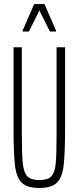

<svg xmlns="http://www.w3.org/2000/svg" viewBox="-20 -922 389 950"><path d="M47 -288V-688H88V-256Q88 -155 93 -111Q98 -67 116 -49Q134 -31 175 -31Q216 -31 233.5 -49Q251 -67 255.5 -110.5Q260 -154 260 -256V-688H302V-288Q302 -159 294.5 -100.5Q287 -42 260.5 -17Q234 8 175 8Q115 8 88.5 -17Q62 -42 54.5 -100.5Q47 -159 47 -288ZM92 -766V-771L149 -902H200L257 -771V-766H227L175 -870L123 -766Z"/></svg>

Font: Saira Ultra Condensed ExLight
Style: Regular
Weight: 200
Width: 1
Designer: Hector Gatti with collaboration of the Omnibus-Type team
Foundry: Omnibus-Type
Version: Version 1.001; ttfautohint (v1.8)